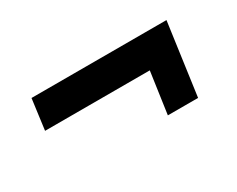

<svg xmlns="http://www.w3.org/2000/svg" viewBox="-50 -481 760 616"><g transform="rotate(-30 330.0 -173.5)"><path d="M548 -40 585 -307H85L70 -194H458L436 -40Z"/></g></svg>

Font: Plus Jakarta Sans
Style: Bold Italic
Weight: 700
Italic angle: -8°
Designer: Gumpita Rahayu
Foundry: Tokotype
Version: Version 2.071;gftools[0.9.30]